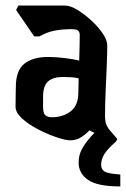

<svg xmlns="http://www.w3.org/2000/svg" viewBox="-20 -514 453 691"><path d="M413 157Q331 157 297 133.5Q263 110 263 71Q263 40 280 13.5Q297 -13 320 -36Q310 -40 302 -45Q288 -30 271 -19.5Q254 -9 233 -9Q216 -9 183.5 -20Q151 -31 117 -48.5Q83 -66 59.5 -87.5Q36 -109 36 -130Q36 -156 36.5 -176.5Q37 -197 37 -201Q37 -260 67.5 -284.5Q98 -309 153 -309Q181 -309 213 -305Q245 -301 265 -296Q266 -324 266.5 -349.5Q267 -375 267 -388Q267 -399 261 -404Q255 -409 239 -409Q200 -409 173 -403Q146 -397 122 -383H103L38 -478L46 -494H213Q233 -494 258.5 -478.5Q284 -463 309 -440Q334 -417 350 -393Q366 -369 366 -351Q366 -318 364 -273Q362 -228 360 -181.5Q358 -135 358 -97Q358 -77 363 -65Q368 -53 378 -42Q388 -31 402 -14L398 -5Q370 19 357 38.5Q344 58 344 79Q344 96 356.5 103.5Q369 111 413 114ZM135 -130Q135 -105 144 -98.5Q153 -92 166 -92Q207 -92 234.5 -113.5Q262 -135 262 -181Q262 -190 262.5 -203Q263 -216 263 -232Q252 -235 236 -236Q220 -237 207 -237Q171 -237 153 -221Q135 -205 135 -165Z"/></svg>

Font: Jaini
Style: Regular
Weight: 400
Designer: Maithili Shingre, Girish Dalvi (Devanagari), Taresh Vohra (Latin)
Foundry: Ek Type
Version: Version 2.000; ttfautohint (v1.8.4.7-5d5b)